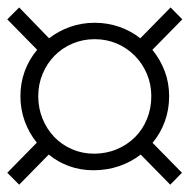

<svg xmlns="http://www.w3.org/2000/svg" viewBox="-26 -632 514 520"><path d="M230.5 -570.3Q265.6 -570.3 297.1 -559.3Q328.6 -548.3 354 -528.3L436 -611.8L467.8 -579.6L386.7 -497.1Q408.2 -470.7 420.2 -439Q432.1 -407.2 432.1 -371.6Q432.1 -335 420.4 -303Q408.7 -271 387.2 -245.1L466.8 -164.1L435.1 -131.8L355 -213.4Q328.6 -192.9 296.1 -181.9Q263.7 -170.9 227.1 -170.9Q192.4 -170.9 161.6 -181.9Q130.9 -192.9 106 -213.4L25.9 -131.8L-6.3 -164.1L73.7 -245.6Q52.7 -271.5 41 -303.7Q29.3 -335.9 29.3 -371.6Q29.3 -407.2 41 -439.2Q52.7 -471.2 74.7 -497.1L-6.3 -579.6L25.9 -611.8L106.9 -528.3Q132.8 -548.3 164.1 -559.3Q195.3 -570.3 230.5 -570.3ZM230.5 -525.9Q198.2 -525.9 170.2 -513.9Q142.1 -502 121.6 -481Q101.1 -460 89.4 -431.9Q77.6 -403.8 77.6 -371.6Q77.6 -338.4 89.4 -310.1Q101.1 -281.7 121.3 -260.7Q141.6 -239.7 169.2 -227.8Q196.8 -215.8 228.5 -215.8Q261.7 -215.8 290.3 -227.8Q318.8 -239.7 339.6 -260.5Q360.4 -281.2 372.1 -309.8Q383.8 -338.4 383.8 -371.6Q383.8 -403.8 371.8 -431.9Q359.9 -460 339.1 -481Q318.4 -502 290.5 -513.9Q262.7 -525.9 230.5 -525.9Z"/></svg>

Font: Petit Formal Script
Style: Regular
Weight: 400
Version: Version 1.001; ttfautohint (v0.8) -G 200 -r 50